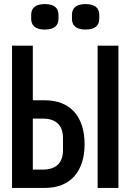

<svg xmlns="http://www.w3.org/2000/svg" viewBox="-20 -922 640 942"><path d="M39 0H200C324 0 395 -79 395 -215C395 -351 324 -430 200 -430H141V-698H39ZM141 -90V-340H191C252 -340 289 -310 289 -245V-185C289 -120 252 -90 191 -90ZM561 0V-698H459V0ZM200 -777C249 -777 267 -799 267 -830V-849C267 -880 249 -902 200 -902C151 -902 133 -880 133 -849V-830C133 -799 151 -777 200 -777ZM400 -777C449 -777 467 -799 467 -830V-849C467 -880 449 -902 400 -902C351 -902 333 -880 333 -849V-830C333 -799 351 -777 400 -777Z"/></svg>

Font: IBM Mono Medium
Style: Regular
Weight: 500
Monospace: yes
Designer: Mike Abbink, Paul van der Laan, Pieter van Rosmalen
Foundry: Bold Monday
Version: Version 2.3